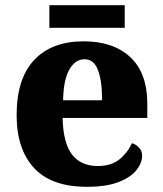

<svg xmlns="http://www.w3.org/2000/svg" viewBox="-20 -709 626 739"><path d="M314 10Q178 10 111 -62.5Q44 -135 44 -266Q44 -406 111.5 -478Q179 -550 302 -550Q416 -550 481.5 -489Q547 -428 547 -309V-255H221Q223 -159 257 -114.5Q291 -70 357 -70Q408 -70 439.5 -95.5Q471 -121 488 -158Q504 -153 515.5 -140.5Q527 -128 527 -110Q527 -82 505.5 -54.5Q484 -27 437 -8.5Q390 10 314 10ZM373 -323Q373 -398 357 -439.5Q341 -481 306 -481Q269 -481 246.5 -440.5Q224 -400 223 -323ZM170 -602V-689H460V-602Z"/></svg>

Font: Noto Serif Lao ExtraBold
Style: Regular
Weight: 800
Designer: Monotype Design Team
Foundry: Monotype Imaging Inc.
Version: Version 2.003; ttfautohint (v1.8.4.7-5d5b)